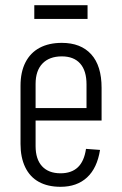

<svg xmlns="http://www.w3.org/2000/svg" viewBox="-20 -712 470 739"><path d="M213 7Q164 7 129.5 -12Q95 -31 77 -68.5Q59 -106 59 -158V-382Q59 -435 78 -472Q97 -509 132.5 -528Q168 -547 218 -547Q291 -547 331 -503Q371 -459 371 -374V-248H106V-296H323L313 -262V-387Q313 -440 288.5 -467.5Q264 -495 218 -495Q170 -495 143.5 -467.5Q117 -440 117 -389V-150Q117 -99 142 -72Q167 -45 213 -45Q255 -45 279.5 -68Q304 -91 311 -139L365 -135Q354 -65 315 -29Q276 7 213 7ZM317 -692V-639H112V-692Z"/></svg>

Font: Pathway Extreme Condensed Thin
Style: Regular
Weight: 250
Width: 3
Version: Version 1.001;gftools[0.9.26]